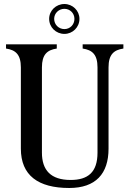

<svg xmlns="http://www.w3.org/2000/svg" viewBox="-20 -921 642 957"><path d="M325 16C457 16 521 -55 521 -180V-585C521 -649 547 -672 595 -679V-700H392V-679C440 -672 466 -649 466 -585V-160C466 -62 418 -24 332 -24C233 -24 189 -73 189 -160V-585C189 -649 215 -672 263 -679V-700H10V-679C58 -672 84 -649 84 -585V-180C84 -47 170 16 325 16ZM225 -827C225 -785 259 -752 301 -752C342 -752 376 -785 376 -827C376 -868 342 -901 301 -901C259 -901 225 -868 225 -827ZM250 -827C250 -855 273 -877 301 -877C329 -877 351 -855 351 -827C351 -798 329 -776 301 -776C273 -776 250 -798 250 -827Z"/></svg>

Font: RL Madena
Style: Regular
Weight: 400
Designer: I Kadek Wantara Putra
Foundry: Roughlines ID
Version: Version 1.000;Glyphs 3.1.2 (3151)